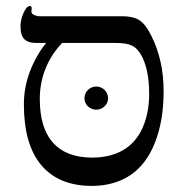

<svg xmlns="http://www.w3.org/2000/svg" viewBox="-20 -607 609 636"><path d="M522 -304.2Q522 -207.5 493.4 -134.8Q464.8 -62 411.4 -26.6Q357.9 8.8 284.2 8.8Q174.8 8.8 116.9 -59.8Q59.1 -128.4 59.1 -261.2Q59.1 -317.4 79.1 -370.1Q99.1 -422.9 132.8 -464.8H98.1Q73.7 -464.8 60.8 -477.1Q47.9 -489.3 47.9 -520Q47.9 -541.5 57.9 -564.2Q67.9 -586.9 79.1 -586.9Q85 -586.9 85 -580.1L84 -568.8Q84 -561.5 93 -557.4Q102.1 -553.2 110.8 -553.2H384.8Q421.4 -553.2 441.9 -540Q462.4 -526.9 481.9 -487.3Q501.5 -447.8 511.7 -402.6Q522 -357.4 522 -304.2ZM474.1 -295.9Q474.1 -337.9 467.3 -370.1Q460.4 -402.3 447.5 -425Q434.6 -447.8 416.7 -456.3Q398.9 -464.8 359.9 -464.8H186Q149.4 -426.8 130.6 -379.2Q111.8 -331.5 111.8 -279.8Q111.8 -182.6 156 -133.8Q200.2 -85 285.2 -85Q345.2 -85 387.7 -109.6Q430.2 -134.3 452.1 -183.3Q474.1 -232.4 474.1 -295.9ZM259.8 -281.2Q259.8 -298.3 271.5 -309.3Q283.2 -320.3 298.8 -320.3Q314.5 -320.3 326.2 -309.3Q337.9 -298.3 337.9 -281.2Q337.9 -265.6 326.2 -254.6Q314.5 -243.7 298.8 -243.7Q283.2 -243.7 271.5 -254.6Q259.8 -265.6 259.8 -281.2Z"/></svg>

Font: Times New Roman
Style: Regular
Weight: 400
Designer: Steve Matteson
Foundry: Ascender Corporation
Version: Version 2.00.3